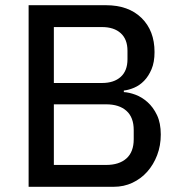

<svg xmlns="http://www.w3.org/2000/svg" viewBox="-20 -718 697 738"><path d="M90 -698H387Q474 -698 524 -649Q574 -600 574 -518Q574 -479 562.5 -452Q551 -425 534 -407.5Q517 -390 496 -381Q475 -372 456 -370V-364Q476 -363 500.5 -354Q525 -345 547 -325.5Q569 -306 583.5 -275.5Q598 -245 598 -201Q598 -158 584 -121.5Q570 -85 546 -58Q522 -31 489 -15.5Q456 0 417 0H90ZM187 -84H388Q438 -84 466 -109Q494 -134 494 -183V-218Q494 -267 466 -292Q438 -317 388 -317H187ZM187 -399H372Q418 -399 444 -422.5Q470 -446 470 -490V-523Q470 -567 444 -590.5Q418 -614 372 -614H187Z"/></svg>

Font: IBM Plex Sans Thai Text
Style: Regular
Weight: 450
Designer: Mike Abbink, Paul van der Laan, Pieter van Rosmalen, Ben Mitchell, Mark Frömberg
Foundry: Bold Monday
Version: Version 1.1